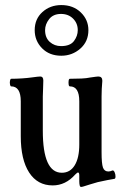

<svg xmlns="http://www.w3.org/2000/svg" viewBox="-20 -721 486 758"><path d="M300 17Q296 17 294.5 10.5Q293 4 293 -5V-28Q293 -40 288 -40Q285 -40 277 -32Q239 11 188 11Q128 11 95 -40Q62 -91 62 -183V-321Q62 -380 24 -380Q21 -380 19.5 -387.5Q18 -395 19.5 -402.5Q21 -410 24 -410Q45 -410 67 -411.5Q89 -413 103 -415Q121 -417 126.5 -418Q132 -419 139 -419Q151 -419 151 -403Q151 -386 150 -368.5Q149 -351 149 -340V-205Q149 -39 224 -39Q257 -39 275 -68.5Q293 -98 293 -150V-321Q293 -380 256 -380Q252 -380 251 -387.5Q250 -395 251 -402.5Q252 -410 256 -410Q282 -410 302 -411Q322 -412 336 -415Q352 -417 357.5 -418Q363 -419 368 -419Q384 -419 384 -402Q381 -370 381 -340V-120Q381 -75 386.5 -59.5Q392 -44 408 -44Q415 -44 424 -48Q429 -49 432.5 -41Q436 -33 436 -24.5Q436 -16 432 -15Q425 -14 404 -10Q383 -6 366 -2Q348 3 335.5 7Q323 11 310 15Q304 17 300 17ZM222 -501Q175 -501 146 -530.5Q117 -560 117 -602Q117 -646 147.5 -673.5Q178 -701 222 -701Q269 -701 299 -672Q329 -643 329 -602Q329 -557 297 -529Q265 -501 222 -501ZM221 -539Q257 -539 272 -559Q287 -579 287 -602Q287 -629 268.5 -647.5Q250 -666 221 -666Q190 -666 174 -645.5Q158 -625 158 -602Q158 -572 176.5 -555.5Q195 -539 221 -539Z"/></svg>

Font: Junicode Two Beta Condensed Medium
Style: Regular
Weight: 500
Width: 3
Designer: Peter S. Baker
Foundry: Briery Creek Software
Version: Version 1.053; ttfautohint (v1.8.4)